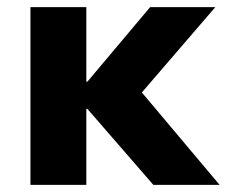

<svg xmlns="http://www.w3.org/2000/svg" viewBox="-20 -516 633 536"><path d="M65 0V-496H221V-288H224L399 -496H581L352 -230L354 -284L593 0H408L224 -212H221V0Z"/></svg>

Font: Nunito Sans 10pt ExtraBold
Style: Regular
Weight: 800
Designer: Vernon Adams
Foundry: Vernon Adams
Version: Version 3.101;gftools[0.9.27]